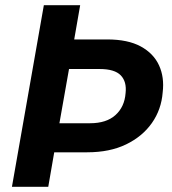

<svg xmlns="http://www.w3.org/2000/svg" viewBox="-20 -720 664 740"><path d="M26 0 149 -700H289L266 -568H393Q473 -568 522.5 -541Q572 -514 593 -468Q614 -422 607 -364Q602 -298 565.5 -246Q529 -194 466 -163.5Q403 -133 316 -133H189L166 0ZM209 -245H327Q390 -245 425 -276.5Q460 -308 464 -361Q469 -405 445.5 -429.5Q422 -454 364 -454H246Z"/></svg>

Font: DM Sans 12pt ExtraBold
Style: Italic
Weight: 800
Italic angle: -10°
Version: Version 4.004;gftools[0.9.30]